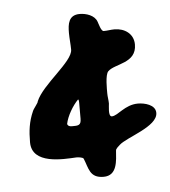

<svg xmlns="http://www.w3.org/2000/svg" viewBox="-40 -653 453 513"><g transform="rotate(-5 186.5 -396.5)"><path d="M326 -364C291 -364 270 -336 254 -336C243 -336 249 -366 249 -371C249 -380 247 -389 247 -398C247 -409 246 -448 255 -457C274 -476 332 -471 332 -522C332 -551 308 -567 281 -567C271 -567 262 -565 252 -565C245 -565 240 -586 238 -591C232 -609 209 -616 192 -616C162 -616 159 -592 159 -568C159 -553 161 -538 161 -523C161 -491 78 -437 60 -393C61 -390 47 -374 45 -368C33 -341 30 -316 30 -286C30 -226 114 -233 150 -235C154 -235 167 -234 169 -230C180 -204 180 -177 218 -177C255 -177 255 -217 257 -244C257 -249 265 -255 268 -258C288 -277 373 -298 373 -335C373 -357 344 -364 326 -364ZM133 -326C137 -347 153 -374 168 -389C170 -387 170 -383 170 -380V-337C170 -319 162 -319 146 -319C140 -319 135 -320 133 -326Z"/></g></svg>

Font: ChillLongCangKaiShu Bold
Style: Regular
Weight: 700
Version: Version 3.500;Glyphs 3.1.1 (3135)